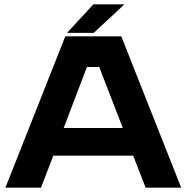

<svg xmlns="http://www.w3.org/2000/svg" viewBox="-20 -868 863 888"><path d="M5 0 282 -700H541L818 0H653.5L596 -148H226.5L169.5 0ZM274.5 -276H548L439 -558H382ZM290 -716 412 -848H555.5L413.5 -716Z"/></svg>

Font: Tourney Expanded Black
Style: Regular
Weight: 900
Width: 7
Designer: Tyler Finck
Foundry: Etcetera Type Co
Version: Version 1.010; ttfautohint (v1.8.3)